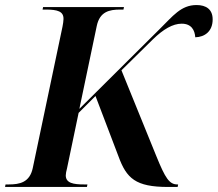

<svg xmlns="http://www.w3.org/2000/svg" viewBox="-43 -742 864 762"><path d="M-23 0H302L304 -10H291C249 -10 218 -15 218 -46C218 -51 220 -64 223 -74L269 -294L336 -361L427 -122C459 -34 495 0 624 0H662L664 -10H661C629 -10 613 -35 578 -121L439 -463L564 -586C605 -626 643 -648 678 -648C717 -648 730 -622 732 -594C770 -595 801 -618 801 -665C801 -705 775 -722 737 -722C675 -722 643 -678 591 -627L272 -310L341 -639C353 -696 391 -704 434 -704H447L449 -714H128L126 -704H139C185 -704 210 -697 209 -666C209 -659 207 -646 205 -636L87 -75C75 -18 35 -10 -8 -10H-21Z"/></svg>

Font: Noto Serif Display SemiBold
Style: Italic
Weight: 600
Italic angle: -12°
Designer: Monotype Design Team
Foundry: Monotype Imaging Inc.
Version: Version 2.009